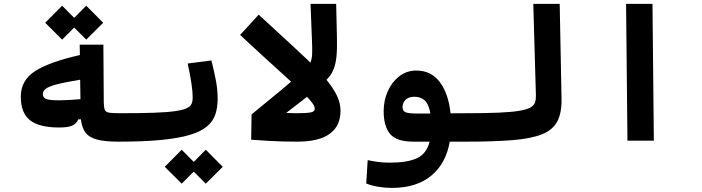

<svg xmlns="http://www.w3.org/2000/svg" viewBox="-20 -713 3556 973"><path d="M280.3 -66.9Q178.7 -66.9 132.1 -103.8Q85.4 -140.6 85.4 -222.7Q85.4 -306.6 158.4 -353Q231.4 -399.4 384.8 -434.1L383.8 -486.8H503.9L505.9 -194.8Q506.3 -168.9 511 -157Q515.6 -145 532.5 -142.1Q549.3 -139.2 585.9 -139.2Q606.4 -139.2 614.5 -120.6Q622.6 -102.1 622.6 -65.9Q622.6 -33.2 613.8 -14.2Q605 4.9 580.1 4.9Q511.7 4.9 471.7 -5.9Q431.6 -16.6 413.1 -41.3Q394.5 -65.9 390.1 -108.4H377Q366.2 -84.5 344.2 -75.7Q322.3 -66.9 280.3 -66.9ZM386.2 -309.1Q307.1 -295.9 266.6 -285.2Q226.1 -274.4 211.7 -262.9Q197.3 -251.5 197.3 -236.8Q197.3 -217.3 215.1 -210.9Q232.9 -204.6 279.8 -204.6Q300.3 -204.6 331.1 -206.3Q361.8 -208 387.7 -210.4ZM417 -512.2 356 -573.2 294.9 -512.2 209 -597.7 294.9 -684.1 356 -622.6 417 -684.1 502.9 -597.7Z M580.1 4.9Q565.9 4.9 558.8 -13.2Q551.8 -31.2 551.8 -75.7Q551.8 -115.2 562.7 -127.2Q573.7 -139.2 585.9 -139.2Q690.4 -139.2 758.5 -141.6Q826.7 -144 866.7 -149.7Q906.7 -155.3 926 -164.6Q945.3 -173.8 950.9 -187Q956.5 -200.2 956.5 -218.3Q956.5 -247.6 950.2 -290Q943.8 -332.5 931.2 -391.1L1051.3 -406.7Q1066.4 -347.2 1074.7 -302.2Q1083 -257.3 1083 -211.4Q1083 -168.5 1071.5 -133.8Q1060.1 -99.1 1029.8 -73Q999.5 -46.9 943.1 -29.8Q886.7 -12.7 797.9 -3.9Q709 4.9 580.1 4.9ZM1022.9 217.8 961.9 156.7 900.9 217.8 814.9 132.3 900.9 45.9 961.9 107.4 1022.9 45.9 1108.9 132.3Z M1485.4 4.9Q1444.3 4.9 1409.9 3.9Q1375.5 2.9 1338.4 0.7Q1301.3 -1.5 1252.9 -4.9L1254.9 -133.3L1339.8 -146.5Q1374 -143.6 1415.8 -141.4Q1457.5 -139.2 1481.4 -139.2Q1532.2 -139.2 1553.7 -143.1Q1575.2 -147 1575.2 -162.6Q1575.2 -182.6 1532.5 -225.8Q1489.7 -269 1405.5 -344.5Q1321.3 -419.9 1196.8 -536.1L1291 -638.7Q1386.2 -550.3 1462.6 -480.7Q1539.1 -411.1 1593.5 -354.5Q1647.9 -297.9 1676.8 -248.5Q1705.6 -199.2 1705.6 -151.4Q1705.6 -75.2 1651.4 -35.2Q1597.2 4.9 1485.4 4.9Z M1332 -63.5 1254.9 -133.3Q1332.5 -196.8 1403.1 -254.9Q1473.6 -313 1527.8 -363.3Q1545.9 -379.9 1553.2 -396.5Q1560.5 -413.1 1561.8 -438.5Q1563 -463.9 1561 -506.3L1553.7 -693.4H1683.6L1687.5 -523.9Q1689 -466.3 1685.3 -428.7Q1681.6 -391.1 1672.1 -366Q1662.6 -340.8 1646.5 -321.5Q1630.4 -302.2 1606.4 -281.2Q1566.9 -246.6 1519 -209.2Q1471.2 -171.9 1422.6 -134.8Q1374 -97.7 1332 -63.5Z M1965.8 239.3Q1931.2 239.3 1896.2 233.4Q1861.3 227.5 1835.9 216.8L1843.3 98.6Q1872.1 104.5 1898.2 107.9Q1924.3 111.3 1957 111.3Q2042.5 111.3 2091.8 89.4Q2141.1 67.4 2157.2 4.9H2074.7Q1989.3 4.9 1956.8 -34.2Q1924.3 -73.2 1924.3 -149.9Q1924.3 -204.1 1945.3 -251Q1966.3 -297.9 2003.7 -326.7Q2041 -355.5 2089.8 -355.5Q2165 -355.5 2209 -296.9Q2252.9 -238.3 2263.2 -138.7L2343.8 -139.2Q2366.2 -139.2 2375.7 -118.7Q2385.3 -98.1 2385.3 -67.4Q2385.3 -35.6 2373 -15.4Q2360.8 4.9 2338.9 4.9H2259.3Q2239.7 116.7 2164.6 178Q2089.4 239.3 1965.8 239.3ZM2161.1 -137.7Q2152.8 -185.5 2132.3 -204.1Q2111.8 -222.7 2080.1 -222.7Q2050.8 -222.7 2035.4 -207.3Q2020 -191.9 2020 -169.9Q2020 -152.3 2033.4 -145Q2046.9 -137.7 2096.2 -137.7Q2105 -137.7 2113.3 -137.7Q2121.6 -137.7 2129.9 -137.7Q2137.7 -137.7 2145.3 -137.7Q2152.8 -137.7 2161.1 -137.7Z M2337.9 4.9Q2323.7 4.9 2316.7 -12.5Q2309.6 -29.8 2309.6 -70.8Q2309.6 -110.4 2319.3 -124.8Q2329.1 -139.2 2343.8 -139.2Q2442.9 -139.2 2507.8 -142.1Q2572.8 -145 2611.1 -151.4Q2649.4 -157.7 2667.7 -168Q2686 -178.2 2691.2 -193.6Q2696.3 -209 2695.8 -229.5L2682.6 -693.4H2816.4L2825.7 -213.4Q2827.1 -141.6 2804.4 -98.1Q2781.7 -54.7 2726.6 -32.5Q2671.4 -10.3 2576.4 -2.7Q2481.4 4.9 2337.9 4.9Z M3159.7 0 3152.8 -693.4H3286.6L3293.5 0Z"/></svg>

Font: Cascadia Code NF
Style: Bold
Weight: 700
Monospace: yes
Designer: Aaron Bell
Foundry: Saja Typeworks
Version: Version 2404.023; ttfautohint (v1.8.4)